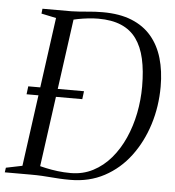

<svg xmlns="http://www.w3.org/2000/svg" viewBox="-63 -801 782 858"><g transform="rotate(5 327.5 -371.5)"><path d="M93.5 -743H223.5Q259 -744 294 -747.5Q329 -751 363.5 -751Q439.5 -751 493.8 -729Q548 -707 582.5 -666.2Q617 -625.5 633.5 -568.8Q650 -512 650 -442.5Q650 -353 624.5 -272Q599 -191 551.5 -127.8Q504 -64.5 436.2 -28.2Q368.5 8 284 8Q257 8 236.2 6.8Q215.5 5.5 196.2 4Q177 2.5 155.8 1.2Q134.5 0 105.5 0H-10.5L-7.5 -21L65.5 -36L157.5 -707L91 -721ZM141 -15.5 125.5 -46.5Q146 -40.5 171.2 -35Q196.5 -29.5 224.5 -26Q252.5 -22.5 282.5 -22.5Q337.5 -22.5 382.8 -46Q428 -69.5 462.5 -110Q497 -150.5 520.5 -203.2Q544 -256 555.8 -315.5Q567.5 -375 567.5 -435.5Q567.5 -506 555.5 -559.2Q543.5 -612.5 517.5 -648.5Q491.5 -684.5 449.2 -702.5Q407 -720.5 346.5 -720.5Q325 -720.5 300.8 -717.8Q276.5 -715 254.8 -710.8Q233 -706.5 219.5 -703L239 -728.5ZM56 -356 60.5 -392H310.5L306 -356Z"/></g></svg>

Font: Merriweather 120pt Light
Style: Italic
Weight: 300
Italic angle: -7.8°
Version: Version 2.101